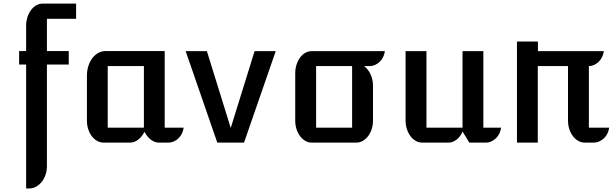

<svg xmlns="http://www.w3.org/2000/svg" viewBox="-20 -797 3438 1073"><path d="M242.2 131.3Q242.2 157.2 234.4 179.9Q226.6 202.6 213.1 219.5Q199.7 236.3 181.6 246.3Q163.6 256.3 143.6 256.3H126V-436.5H86.9V-511.7H126V-652.3Q126 -678.2 133.3 -700.9Q140.6 -723.6 153.1 -740.5Q165.5 -757.3 182.6 -767.1Q199.7 -776.9 218.8 -776.9H405.3V-691.9H242.2V-511.7H364.3V-436.5H242.2V131.3Z M465.8 -373.5Q465.8 -402.8 473.9 -428.2Q481.9 -453.6 496.1 -472.2Q510.3 -490.7 529.5 -501.2Q548.8 -511.7 571.3 -511.7H900.4V-83.5H1006.3Q1004.4 -66.4 996.8 -51Q989.3 -35.6 977.8 -24.4Q966.3 -13.2 951.7 -6.6Q937 0 920.9 0H868.7Q844.7 0 823.2 -16.4Q801.8 -32.7 787.6 -60.5Q773.4 -32.7 752 -16.4Q730.5 0 706.5 0H558.6Q539.6 0 522.5 -9.8Q505.4 -19.5 492.9 -36.1Q480.5 -52.7 473.1 -75Q465.8 -97.2 465.8 -122.6ZM784.2 -83.5V-427.7H582V-83.5Z M1017.6 -511.2H1136.2L1269.5 -82L1402.8 -511.2H1521L1343.8 0H1194.3Z M1629.9 -387.2Q1629.9 -413.1 1637.2 -435.8Q1644.5 -458.5 1657 -475.3Q1669.4 -492.2 1686 -501.7Q1702.6 -511.2 1721.7 -511.2H2130.9Q2128.9 -494.1 2121.3 -478.8Q2113.8 -463.4 2102.3 -452.1Q2090.8 -440.9 2076.2 -434.3Q2061.5 -427.7 2045.4 -427.7H2014.6Q2023.9 -420.9 2033 -410.2Q2042 -399.4 2049.1 -385.3Q2056.2 -371.1 2060.3 -354.2Q2064.5 -337.4 2064.5 -317.9V-123Q2064.5 -97.7 2057.1 -75.2Q2049.8 -52.7 2037.1 -36.1Q2024.4 -19.5 2007.6 -9.8Q1990.7 0 1971.7 0H1721.7Q1702.6 0 1686 -9.8Q1669.4 -19.5 1657 -36.1Q1644.5 -52.7 1637.2 -75.2Q1629.9 -97.7 1629.9 -123ZM1947.8 -83.5V-427.7H1746.6V-83.5Z M2246.6 -511.2H2363.3V-83.5H2564.9V-511.2H2681.2V-83.5H2780.3Q2778.3 -66.4 2770.8 -51Q2763.2 -35.6 2751.7 -24.4Q2740.2 -13.2 2725.6 -6.6Q2710.9 0 2694.8 0H2603L2564.9 -62Q2559.6 -48.3 2551.3 -36.9Q2543 -25.4 2532.5 -17.3Q2522 -9.3 2510.5 -4.6Q2499 0 2488.3 0H2339.4Q2320.3 0 2303.2 -9.8Q2286.1 -19.5 2273.7 -36.4Q2261.2 -53.2 2253.9 -75.7Q2246.6 -98.1 2246.6 -124Z M2869.1 -564.9H2986.3V-511.2H3354.5Q3352.5 -494.1 3345 -478.8Q3337.4 -463.4 3326.2 -452.1Q3314.9 -440.9 3300.5 -434.3Q3286.1 -427.7 3271 -427.7V-83.5H3384.3Q3382.3 -66.4 3374.8 -51Q3367.2 -35.6 3355.5 -24.4Q3343.8 -13.2 3328.6 -6.6Q3313.5 0 3296.4 0H3247.6Q3228.5 0 3211.4 -9.8Q3194.3 -19.5 3181.6 -36.4Q3168.9 -53.2 3161.6 -75.7Q3154.3 -98.1 3154.3 -124V-427.7H2985.4V0H2869.1Z"/></svg>

Font: Atomic Age
Style: Regular
Weight: 400
Designer: James Grieshaber
Foundry: James Grieshaber
Version: Version 1.008; ttfautohint (v1.4.1) -l 6 -r 46 -G 0 -x 0 -H 